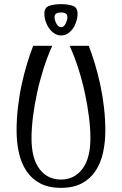

<svg xmlns="http://www.w3.org/2000/svg" viewBox="-20 -891 588 926"><path d="M60 0ZM274 15Q214 15 173 -7Q132 -29 107 -67Q82 -105 71 -155Q60 -205 60 -261Q60 -316 66.5 -373Q73 -430 84.5 -483Q96 -536 110.5 -584Q125 -632 140 -670H232Q208 -617 189.5 -558.5Q171 -500 158.5 -441.5Q146 -383 139 -327.5Q132 -272 132 -224Q132 -127 170.5 -76Q209 -25 274 -25Q338 -25 377 -76Q416 -127 416 -224Q416 -272 409 -327.5Q402 -383 389.5 -441.5Q377 -500 358.5 -558.5Q340 -617 316 -670H408Q423 -632 437.5 -584Q452 -536 463.5 -483Q475 -430 481.5 -373Q488 -316 488 -261Q488 -205 477 -155Q466 -105 441 -67Q416 -29 375 -7Q334 15 274 15ZM275 -720Q258 -720 243.5 -729Q229 -738 218 -753Q207 -768 200.5 -787Q194 -806 194 -826Q194 -855 218 -863Q242 -871 275 -871Q308 -871 331 -863Q354 -855 354 -826Q354 -806 348 -787Q342 -768 331.5 -753Q321 -738 306.5 -729Q292 -720 275 -720ZM275 -760Q288 -760 296.5 -777Q305 -794 305 -809Q305 -821 296.5 -826Q288 -831 275 -831Q261 -831 252 -826Q243 -821 243 -809Q243 -794 252 -777Q261 -760 275 -760Z"/></svg>

Font: Combo
Style: Regular
Weight: 400
Designer: Eduardo Rodriguez Tunni
Foundry: Eduardo Rodriguez Tunni
Version: Version 1.001